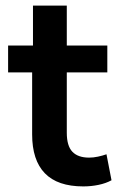

<svg xmlns="http://www.w3.org/2000/svg" viewBox="-20 -657 428 687"><path d="M278 10Q186 10 140.5 -37Q95 -84 95 -176V-398H9V-494H98V-637H219V-494H364V-398H219V-182Q219 -135 239 -114Q259 -93 299 -93Q314 -93 330.5 -96.5Q347 -100 361 -105L379 -12Q359 -1 332.5 4.5Q306 10 278 10Z"/></svg>

Font: Nunito Sans 10pt SemiCondensed
Style: Bold
Weight: 700
Width: 4
Designer: Vernon Adams
Foundry: Vernon Adams
Version: Version 3.101;gftools[0.9.27]